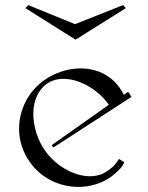

<svg xmlns="http://www.w3.org/2000/svg" viewBox="-20 -728 582 755"><path d="M277 -572 475 -696 464 -708 275 -633 91 -708 80 -696ZM288 7C334 7 380 -6 420 -35C456 -65 460 -72 469 -90L448 -103C437 -87 429 -73 401 -55C381 -41 358 -35 333 -35C268 -35 195 -80 157 -136C129 -175 111 -229 111 -280C111 -326 126 -370 162 -397C182 -412 206 -418 230 -418C296 -418 369 -372 408 -316L183 -157L190 -148L497 -347L484 -367L467 -355C431 -428 365 -459 297 -459C247 -459 195 -442 153 -412C91 -368 55 -296 55 -222C55 -176 69 -130 98 -90C141 -28 214 7 288 7Z"/></svg>

Font: Cantique Normal
Style: Regular
Weight: 400
Designer: Sébastien Hayez
Foundry: Sébastien Hayez & Ariel Martín Pérez
Version: Version 1.000;hotconv 1.0.109;makeotfexe 2.5.65596